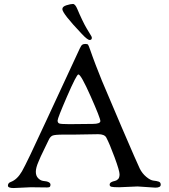

<svg xmlns="http://www.w3.org/2000/svg" viewBox="-20 -946 852 970"><path d="M295 -900C295 -885.3 327.7 -843.7 393 -775C412.3 -754.3 425.7 -744 433 -744C440.3 -744 444 -747.7 444 -755C444 -757.7 443 -760.7 441 -764L432 -779L417.5 -803C411.8 -812.3 404.5 -826.3 395.5 -845C386.5 -863.7 378.3 -881.8 371 -899.5C363.7 -917.2 356.2 -926 348.5 -926C340.8 -926 330 -923.8 316 -919.5C302 -915.2 295 -908.7 295 -900ZM135 0 218 1C225.3 1 230 -0.2 232 -2.5C234 -4.8 235 -8.3 235 -13C235 -23.7 222.7 -30 198 -32C188.7 -33.3 180.2 -38 172.5 -46C164.8 -54 161 -64.7 161 -78C161 -91.3 165.3 -108 174 -128C178.7 -139.3 182.7 -148.7 186 -156C189.3 -163.3 195.7 -176.5 205 -195.5L226.5 -240C231.5 -250.7 237.8 -257.7 245.5 -261C253.2 -264.3 272 -266 302 -266H355L476 -268C497.3 -268 511 -262.3 517 -251C528.3 -229.7 542.3 -196.3 559 -151C575.7 -105.7 584 -77.2 584 -65.5C584 -53.8 581.3 -45.5 576 -40.5C570.7 -35.5 565 -32.5 559 -31.5C553 -30.5 547.3 -28.5 542 -25.5C536.7 -22.5 534 -18.3 534 -13C534 -7.7 536.8 -4.2 542.5 -2.5C548.2 -0.8 561.3 0 582 0L675 -4L765 2C783 2 792 -3 792 -13C792 -21 788.5 -26.2 781.5 -28.5C774.5 -30.8 765.8 -32.5 755.5 -33.5C745.2 -34.5 733 -40.8 719 -52.5C705 -64.2 694 -78.2 686 -94.5C678 -110.8 647.8 -179.8 595.5 -301.5L495 -538C480.3 -574 469.7 -601 463 -619L448.5 -658L436 -693C430.7 -708.3 427 -717.3 425 -720C423 -722.7 418.5 -724 411.5 -724C404.5 -724 399.2 -722.7 395.5 -720C391.8 -717.3 387.7 -711 383 -701L211.5 -331.5C147.2 -191.8 107 -108.2 91 -80.5C75 -52.8 56.3 -35 35 -27C25 -23.7 20 -17.3 20 -8C20 0 29.7 4 49 4ZM319 -459.5C351 -533.2 370 -570 376 -570C384.7 -570 405.3 -533.2 438 -459.5C470.7 -385.8 487 -344.2 487 -334.5C487 -324.8 474 -320 448 -320L353 -319H322C300 -319 286 -320 280 -322C274 -324 271 -329 271 -337C271 -345 287 -385.8 319 -459.5Z"/></svg>

Font: Sorts Mill Goudy
Style: Regular
Weight: 400
Version: Version 003.101